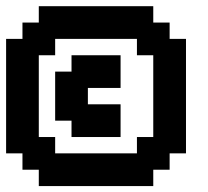

<svg xmlns="http://www.w3.org/2000/svg" viewBox="-20 -556 683 629"><path d="M482.1 -482.1H535.7V-428.6H589.3V-53.6H535.7V0H482.1V53.6H107.1V0H53.6V-53.6H0V-428.6H53.6V-482.1H107.1V-535.7H482.1ZM160.7 -428.6V-375H107.1V-107.1H160.7V-53.6H428.6V-107.1H482.1V-375H428.6V-428.6ZM375 -267.9H267.9V-214.3H375V-107.1H214.3V-160.7H160.7V-321.4H214.3V-375H375Z"/></svg>

Font: Jersey 10
Style: Regular
Weight: 400
Designer: Sarah Cadigan-Fried
Version: Version 1.000